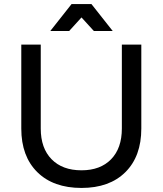

<svg xmlns="http://www.w3.org/2000/svg" viewBox="-20 -920 802 947"><path d="M382 -834 321 -767H228L333 -900H431L536 -767H443ZM581 -700H677V-286Q677 -149 598.5 -71Q520 7 382 7Q243 7 164 -71Q85 -149 85 -286V-700H181V-286Q181 -189 234.5 -134.5Q288 -80 382 -80Q475 -80 528 -134.5Q581 -189 581 -286Z"/></svg>

Font: Montserrat arm
Style: Regular
Weight: 400
Designer: Julieta Ulanovsky
Foundry: Julieta Ulanovsky
Version: Version 6.000;PS 006.000;hotconv 1.0.88;makeotf.lib2.5.64775